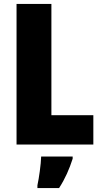

<svg xmlns="http://www.w3.org/2000/svg" viewBox="-20 -734 514 975"><path d="M64 0H454V-149H241V-714H64ZM349 72V61H189C188 100 178 171 170 207V221H280C311 173 332 125 349 72Z"/></svg>

Font: Noto Sans Khmer Condensed Black
Style: Regular
Weight: 900
Width: 3
Designer: Danh Hong and the Monotype Design Team
Foundry: Monotype Imaging Inc.
Version: Version 2.004